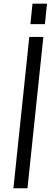

<svg xmlns="http://www.w3.org/2000/svg" viewBox="-20 -1007 271 1027"><path d="M142.6 -877.9 153.8 -987.3H231.4L220.2 -877.9ZM51.8 0 136.7 -809.6H211.9L127 0Z"/></svg>

Font: Oswald
Style: Light
Weight: 300
Designer: Vernon Adams
Foundry: Vernon Adams
Version: 3.0; ttfautohint (v0.95.6-bc232) -l 8 -r 50 -G 200 -x 0 -w "